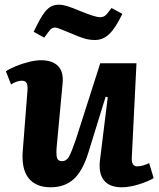

<svg xmlns="http://www.w3.org/2000/svg" viewBox="-20 -782 674 816"><path d="M5 -479Q21 -490 48 -501Q75 -512 103.5 -519Q132 -526 154 -526Q203 -526 227 -501Q251 -476 246 -427L221 -159Q218 -124 222.5 -110.5Q227 -97 244 -97Q262 -97 273 -116Q284 -135 303 -191L406 -513H560L540 -110Q539 -75 563 -75Q575 -75 588.5 -79Q602 -83 614 -89L633 -25Q608 -10 568.5 2Q529 14 498 14Q445 14 421.5 -16Q398 -46 405 -102L438 -369L429 -371L356 -135Q332 -56 293.5 -21Q255 14 195 14Q132 14 101 -25.5Q70 -65 77 -144L97 -400Q98 -423 92 -431Q86 -439 73 -439Q52 -439 27 -423ZM384 -612Q361 -612 340 -618Q319 -624 292 -636Q258 -650 239.5 -657.5Q221 -665 215 -665Q203 -665 195 -657Q187 -649 168 -622L123 -647Q144 -691 160 -716Q176 -741 192 -751.5Q208 -762 230 -762Q246 -762 264.5 -756.5Q283 -751 326 -733Q356 -721 375 -715Q394 -709 406 -709Q419 -709 428 -716.5Q437 -724 454 -748L500 -723Q470 -661 443.5 -636.5Q417 -612 384 -612Z"/></svg>

Font: Literata 12pt
Style: Bold Italic
Weight: 700
Italic angle: -2°
Designer: Latin by Veronika Burian and Jose Scaglione. Greek by Irene Vlachou. Cyrillic by Vera Evstafieva
Foundry: TypeTogether
Version: Version 3.002